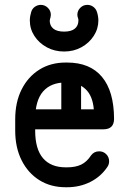

<svg xmlns="http://www.w3.org/2000/svg" viewBox="-20 -784 535 808"><path d="M86 -239.8Q68.5 -239.8 56.5 -252Q44.5 -264.2 44.5 -281.8Q44.5 -299.2 56.5 -311.5Q68.5 -323.8 86 -323.8H374.8Q370 -381 339.9 -409Q309.8 -437 262.2 -437H256.5Q194 -437 161 -398.8Q128 -360.5 128 -281.8V-234.5Q128 -156.8 161 -118.2Q194 -79.8 256.5 -79.8H262.2Q297.5 -79.8 321.5 -91.2Q345.5 -102.8 363 -129.8Q375.8 -147.2 397.2 -147.2Q415 -147.2 427.1 -135Q439.2 -122.8 439.2 -105.2Q439.2 -91.8 431.5 -81Q403.8 -40 359.4 -18Q315 4 262.2 4H256.5Q193.2 4 145.5 -25.9Q97.8 -55.8 70.9 -109.5Q44 -163.2 44 -234.5V-281.8Q44 -353.8 70.9 -407.4Q97.8 -461 145.5 -490.9Q193.2 -520.8 256.5 -520.8H262.2Q358.8 -520.8 409.1 -460.5Q459.5 -400.2 460 -284.2Q460 -239.8 415 -239.8ZM321.2 -315.8Q321.2 -299 308.9 -286.9Q296.5 -274.8 280 -274.8Q262.5 -274.8 250.2 -286.9Q238 -299 238 -315.8V-460Q238 -477.2 250.2 -489.6Q262.5 -502 280 -502Q296.5 -502 308.9 -489.6Q321.2 -477.2 321.2 -460ZM309.2 -705.2Q307.8 -709.2 306.6 -713.4Q305.5 -717.5 305.5 -721.5Q305.5 -738.8 317.8 -751.1Q330 -763.5 347.5 -763.5Q361 -763.5 371.4 -756.2Q381.8 -749 386.5 -737.8Q389.8 -729.5 391.9 -718.5Q394 -707.5 394 -698.2Q394 -663.2 374.6 -633.1Q355.2 -603 322.6 -585.1Q290 -567.2 249.8 -567.2Q209.5 -567.2 176.9 -585Q144.2 -602.8 124.9 -632.5Q105.5 -662.2 105.5 -698.2Q105.5 -707.5 107.2 -716.6Q109 -725.8 111 -732.5Q114.8 -746.8 126.2 -755.1Q137.8 -763.5 152 -763.5Q168.8 -763.5 181.4 -751.1Q194 -738.8 194 -721.2Q194 -718.2 193.2 -715.5Q192.5 -712.8 192.5 -710.5Q190.5 -705.2 189.9 -700.2Q189.2 -695.2 189.2 -698.2Q189.2 -675.8 204.4 -663.4Q219.5 -651 249.8 -651Q280 -651 295 -663.5Q310 -676 310 -698.2Q310 -700.5 309.8 -702.1Q309.5 -703.8 309.2 -705.2Z"/></svg>

Font: Libertine-Super Thin
Style: Regular
Weight: 100
Designer: Bastien Sozeau
Foundry: NBR — Bastien Sozeau
Version: Version 2.003;gftools[0.9.33]